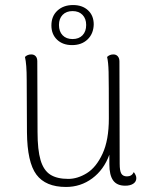

<svg xmlns="http://www.w3.org/2000/svg" viewBox="-20 -730 595 762"><path d="M521 -23Q521 -9 509 -1Q497 7 477 7Q444 7 429 -14Q414 -35 414 -78V-116Q392 -56 346 -22Q300 12 242 12Q161 12 124.5 -37Q88 -86 87 -205L86 -412Q86 -476 79 -504Q89 -514 104 -514Q115 -514 121.5 -507Q128 -500 128 -487L129 -206Q129 -135 141 -94.5Q153 -54 179.5 -37Q206 -20 251 -20Q288 -20 325 -43Q362 -66 387 -120Q412 -174 412 -260Q412 -405 411 -444.5Q410 -484 405 -504Q415 -514 430 -514Q441 -514 447.5 -506.5Q454 -499 454 -486L455 -80Q455 -52 461.5 -41Q468 -30 484 -30Q503 -30 511 -47Q521 -34 521 -23ZM352 -633Q351 -596 327.5 -573.5Q304 -551 266 -551Q229 -551 206.5 -572.5Q184 -594 184 -629Q184 -666 208 -688Q232 -710 270 -710Q307 -710 329.5 -689Q352 -668 352 -633ZM214 -631Q214 -605 228.5 -590Q243 -575 268 -575Q293 -575 307.5 -590Q322 -605 322 -631Q322 -656 307.5 -671Q293 -686 268 -686Q243 -686 228.5 -671Q214 -656 214 -631Z"/></svg>

Font: Arima Madurai ExtraLight
Style: Regular
Weight: 275
Designer: Joana Correia and Natanael Gama
Foundry: NDISCOVER
Version: Version 1.019